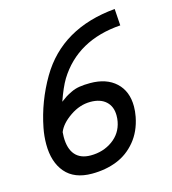

<svg xmlns="http://www.w3.org/2000/svg" viewBox="-98 -716 714 798"><g transform="rotate(-15 259.0 -316.5)"><path d="M473.1 -563.5Q285.2 -550.3 197.8 -409.2Q178.2 -376.5 158.2 -319.3Q175.3 -332 182.6 -336.7Q189.9 -341.3 206.8 -349.6Q223.6 -357.9 243.4 -361.1Q263.2 -364.3 289.6 -364.3Q359.9 -364.3 400.4 -326.7Q440.9 -289.1 440.9 -223.6Q440.9 -203.1 436.5 -179.7Q424.8 -119.6 390.4 -78.1Q356 -36.6 307.9 -17.6Q259.8 1.5 200.7 1.5Q125 1.5 86.4 -43.7Q47.9 -88.9 47.9 -165.5Q47.9 -200.7 54.7 -234.9Q75.7 -342.8 132.3 -439.5Q235.4 -614.7 468.3 -635.3ZM127 -196.8Q126 -182.1 126 -175.8Q126 -125.5 148.7 -99.4Q171.4 -73.2 215.3 -73.2Q269 -73.2 309.3 -102.1Q349.6 -130.9 358.9 -179.7Q361.3 -191.4 361.3 -206.1Q361.3 -244.6 337.4 -266.6Q313.5 -288.6 270.5 -288.6Q224.6 -288.6 182.4 -259.5Q140.1 -230.5 127 -196.8Z"/></g></svg>

Font: Fantasque Sans Mono
Style: Italic
Weight: 400
Italic angle: -11°
Monospace: yes
Designer: Jany Belluz
Version: Version 1.8.0 ; ttfautohint (v1.8.2)